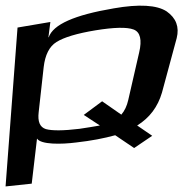

<svg xmlns="http://www.w3.org/2000/svg" viewBox="-69 -500 668 690"><path d="M205 12C259 6 305 -3 345 -14L413 32L478 -12L424 -49C469 -77 498 -116 513 -167L566 -363C576 -403 564 -435 530 -459C495 -482 431 -486 340 -470C198 -446 122 -412 106 -366H105L112 -421L-6 -401L-49 170L45 160L64 -2C78 20 151 19 205 12ZM392 -141C387 -119 379 -102 367 -88L298 -136L232 -87L290 -49C268 -45 243 -41 216 -37C158 -30 118 -30 96 -36C74 -43 66 -63 70 -97L88 -259C93 -302 108 -333 134 -349C161 -366 208 -380 274 -391C341 -402 387 -403 411 -394C435 -385 442 -357 431 -311Z"/></svg>

Font: Gamestation Warped
Style: Italic
Weight: 400
Designer: Jonas Hecksher
Foundry: Jonas Hecksher, Playtypeª, e-types AS
Version: Version 1.003